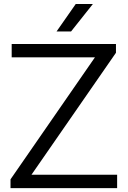

<svg xmlns="http://www.w3.org/2000/svg" viewBox="-20 -966 656 986"><path d="M34 0V-45L467.5 -671.5H40V-740H575.5V-695L141.5 -68.5H581.5V0ZM270.5 -804.5 369 -945.5H457L345 -804.5Z"/></svg>

Font: Encode Sans Semi Expanded
Style: Regular
Weight: 400
Width: 6
Designer: Multiple Designers
Foundry: Impallari Type
Version: Version 3.000; ttfautohint (v1.8.3) -l 8 -r 50 -G 200 -x 14 